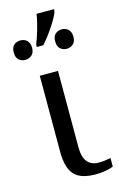

<svg xmlns="http://www.w3.org/2000/svg" viewBox="-129 -891 591 955"><g transform="rotate(-15 167.0 -414.0)"><path d="M191.9 -536.1V-142.1Q191.9 -90.8 212.6 -66.9Q233.4 -43 268.1 -43Q286.1 -43 301.3 -44.9Q316.4 -46.9 332 -49.8V-5.9Q325.7 -2.9 315.4 0Q305.2 2.9 293.2 5.1Q281.2 7.3 268.1 8.5Q254.9 9.8 243.2 9.8Q205.1 9.8 177.7 1.7Q150.4 -6.3 132.8 -24.4Q115.2 -42.5 106.7 -72.3Q98.1 -102.1 98.1 -145V-536.1ZM2.9 -681.2Q2.9 -707.5 16.6 -719.2Q30.3 -731 50.3 -731Q59.6 -731 68.1 -728Q76.7 -725.1 83 -719Q89.4 -712.9 93.3 -703.6Q97.2 -694.3 97.2 -681.2Q97.2 -655.3 83 -643.1Q68.8 -630.9 50.3 -630.9Q30.3 -630.9 16.6 -643.1Q2.9 -655.3 2.9 -681.2ZM216.3 -681.2Q216.3 -707.5 230 -719.2Q243.7 -731 263.2 -731Q272.5 -731 281 -728Q289.6 -725.1 295.9 -719Q302.2 -712.9 306.2 -703.6Q310.1 -694.3 310.1 -681.2Q310.1 -655.3 295.9 -643.1Q281.7 -630.9 263.2 -630.9Q243.7 -630.9 230 -643.1Q216.3 -655.3 216.3 -681.2ZM121.1 -690.9Q127 -704.6 133.1 -723.1Q139.2 -741.7 145 -762Q150.9 -782.2 155.5 -802Q160.2 -821.8 162.1 -837.9H252V-828.1Q249 -815.9 238.3 -796.4Q227.5 -776.9 213.1 -755.1Q198.7 -733.4 183.1 -712.9Q167.5 -692.4 154.3 -678.2H121.1Z"/></g></svg>

Font: Noto Serif
Style: Regular
Weight: 400
Designer: Monotype Design team
Foundry: Monotype Imaging Inc.
Version: Version 1.02